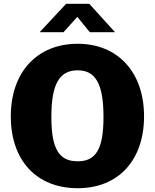

<svg xmlns="http://www.w3.org/2000/svg" viewBox="-20 -983 817 1013"><path d="M390 10C604 10 740 -137 740 -369C740 -603 601 -752 390 -752C176 -752 37 -603 37 -369C37 -136 173 10 390 10ZM390 -132C291 -132 251 -198 251 -366C251 -539 293 -612 390 -612C485 -612 526 -539 526 -366C526 -198 487 -132 390 -132ZM454 -813H587L451 -963H329L189 -813H315L388 -894Z"/></svg>

Font: Bisquit Text
Style: Bold
Weight: 800
Version: Version 1.004;Glyphs 3.2.3 (3260)